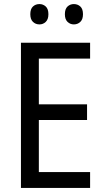

<svg xmlns="http://www.w3.org/2000/svg" viewBox="-20 -924 515 944"><path d="M423 0H83V-714H423V-636H171V-411H408V-334H171V-78H423ZM129 -854Q129 -880 142 -892Q155 -904 174 -904Q192 -904 205 -892Q218 -880 218 -854Q218 -829 205 -816.5Q192 -804 174 -804Q155 -804 142 -816.5Q129 -829 129 -854ZM299 -854Q299 -880 312 -892Q325 -904 343 -904Q362 -904 375 -892Q388 -880 388 -854Q388 -829 375 -816.5Q362 -804 343 -804Q325 -804 312 -816.5Q299 -829 299 -854Z"/></svg>

Font: Noto Sans Display SemiCondensed
Style: Regular
Weight: 400
Width: 4
Version: Version 2.003